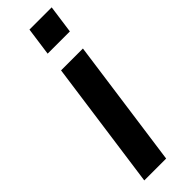

<svg xmlns="http://www.w3.org/2000/svg" viewBox="-248 -731 739 739"><g transform="rotate(-45 121.0 -361.5)"><path d="M23 0 96 -526H215L142 0ZM105 -608 121 -723H242L226 -608Z"/></g></svg>

Font: Archivo Narrow
Style: Bold Italic
Weight: 700
Italic angle: -8°
Designer: Hector Gatti
Foundry: Omnibus-Type
Version: Version 3.002